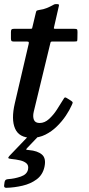

<svg xmlns="http://www.w3.org/2000/svg" viewBox="-33 -661 437 939"><path d="M34.5 -520H113.5Q123 -520 124 -522.5Q125 -525 126.5 -532.5L142 -597.5Q144 -607.5 146.8 -609Q149.5 -610.5 160 -612.5Q179.5 -615 195.2 -621.5Q211 -628 221 -633.5Q229 -638 232.2 -639.5Q235.5 -641 244.5 -641Q252.5 -641 254.5 -639Q256.5 -637 254.5 -630L232 -531.5Q230 -524 230.5 -522Q231 -520 240.5 -520H331Q341.5 -520 343.8 -517.5Q346 -515 346 -503.5L345.5 -474Q345.5 -462.5 344 -460.2Q342.5 -458 331 -458H224.5Q217 -458 215.5 -456Q214 -454 212.5 -447L132 -114.5Q126.5 -91 132.8 -75.2Q139 -59.5 161 -59.5Q185.5 -59.5 207 -79.2Q228.5 -99 245 -124.5Q261.5 -150 272 -167.5Q276.5 -174.5 280.5 -181Q284.5 -187.5 293.5 -181.5L315 -168Q322 -163 322.5 -160.2Q323 -157.5 318 -147Q307.5 -123 289 -95.2Q270.5 -67.5 245.2 -42.8Q220 -18 189 -2.5Q158 13 122 13Q60.5 13 40.8 -32Q21 -77 39.5 -156L107 -445Q109 -453 107.2 -455.5Q105.5 -458 95.5 -458H33Q25 -458 22.8 -461.5Q20.5 -465 20.5 -473V-504Q20.5 -513.5 23.2 -516.8Q26 -520 34.5 -520ZM-12.5 243 -10.5 228.5Q-8.5 220.5 -4.2 218Q0 215.5 7.5 215Q38.5 213 68.8 202.5Q99 192 104 168Q108 148.5 96.8 138.2Q85.5 128 65.2 123.2Q45 118.5 23 116.5Q9 115 7.8 112Q6.5 109 12.5 102L111 -1Q115.5 -6 127 -6H144.5Q165 -6 156 4L102.5 60Q94 69 95 70.5Q96 72 109 73Q150.5 76.5 172 94.8Q193.5 113 184.5 155Q176 194 146.5 216Q117 238 77 247.2Q37 256.5 -2 257.5Q-15.5 258 -12.5 243Z"/></svg>

Font: Besley* Medium
Style: Italic
Weight: 500
Italic angle: -13°
Designer: Owen Earl
Foundry: indestructible type*
Version: Version 3.000; ttfautohint (v1.8.3)